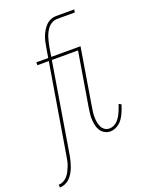

<svg xmlns="http://www.w3.org/2000/svg" viewBox="-194 -821 867 1123"><g transform="rotate(-20 239.0 -260.0)"><path d="M-22 215V197Q-7 197 7 190Q21 183 31.5 171Q42 159 49.5 144.5Q57 130 62.5 116Q68 102 71.5 87Q75 72 77 57L170 -502H99V-520H173L183 -580Q186 -597 189.5 -614Q193 -631 199 -647Q205 -663 214.5 -679Q224 -695 236.5 -708Q249 -721 266 -728Q283 -735 299 -735H413L410 -717H299Q285 -717 270.5 -710Q256 -703 245.5 -691Q235 -679 227.5 -664.5Q220 -650 215.5 -636Q211 -622 207.5 -607Q204 -592 201 -577L192 -520H306V-502H189L96 60Q93 77 88.5 94Q84 111 78 127Q72 143 63 159Q54 175 41 188Q28 201 11.5 208Q-5 215 -22 215ZM369 8Q350 8 334 -1Q318 -10 308.5 -25Q299 -40 295 -58Q291 -76 290 -94.5Q289 -113 291.5 -132Q294 -151 297 -171L352 -502H256V-520H374L316 -168Q313 -151 311 -135Q309 -119 309 -103Q309 -87 312 -71Q315 -55 321 -41.5Q327 -28 340 -19Q353 -10 369 -10Q382 -10 395 -15.5Q408 -21 418 -31Q428 -41 435.5 -52.5Q443 -64 448.5 -76.5Q454 -89 459 -101.5Q464 -114 468 -127L483 -119Q479 -104 473.5 -90Q468 -76 461.5 -62.5Q455 -49 446 -36Q437 -23 424.5 -13Q412 -3 397.5 2.5Q383 8 369 8Z"/></g></svg>

Font: Iosevka Curly Thin
Style: Italic
Weight: 100
Italic angle: -9°
Monospace: yes
Designer: Belleve Invis
Foundry: Belleve Invis
Version: Version 22.1.2; ttfautohint (v1.8.4)